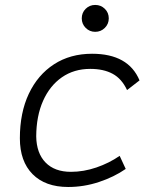

<svg xmlns="http://www.w3.org/2000/svg" viewBox="-20 -744 626 774"><path d="M266.1 -51.3Q316.9 -51.3 368.4 -68.8Q419.9 -86.4 462.4 -115.7L486.8 -63Q439.5 -30.3 378.9 -10.3Q318.4 9.8 254.9 9.8Q162.6 9.8 111.3 -42Q60.1 -93.8 60.1 -186.5Q60.1 -289.6 96.2 -366Q132.3 -442.4 197.8 -484.9Q263.2 -527.3 351.1 -527.3Q497.6 -527.3 542.5 -419.9L492.2 -380.9Q470.7 -426.8 434.1 -446.5Q397.5 -466.3 343.8 -466.3Q278.3 -466.3 229.5 -432.4Q180.7 -398.4 153.6 -337.4Q126.5 -276.4 126 -194.3Q127 -126.5 163.6 -88.9Q200.2 -51.3 266.1 -51.3ZM363.8 -615.7Q341.3 -615.7 325.4 -631.6Q309.6 -647.5 309.6 -669.9Q309.6 -692.9 325.4 -708.5Q341.3 -724.1 363.8 -724.1Q386.7 -724.1 402.6 -708.5Q418.5 -692.9 418.5 -669.9Q418.5 -647.5 402.6 -631.6Q386.7 -615.7 363.8 -615.7Z"/></svg>

Font: Cascadia Code PL Light
Style: Italic
Weight: 300
Italic angle: -10°
Monospace: yes
Designer: Aaron Bell
Foundry: Saja Typeworks
Version: Version 2404.023; ttfautohint (v1.8.4)